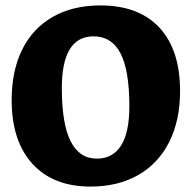

<svg xmlns="http://www.w3.org/2000/svg" viewBox="-20 -676 706 708"><path d="M23 -307Q23 -415 62 -493.5Q101 -572 175 -614Q249 -656 350 -656Q492 -656 568 -574Q644 -492 644 -340Q644 -232 604 -152.5Q564 -73 489.5 -30.5Q415 12 314 12Q176 12 99.5 -72Q23 -156 23 -307ZM457 -284Q457 -416 424.5 -479Q392 -542 325 -542Q208 -542 208 -351Q208 -219 240.5 -155Q273 -91 337 -91Q396 -91 426.5 -139.5Q457 -188 457 -284Z"/></svg>

Font: Alegreya ExtraBold
Style: Regular
Weight: 800
Designer: Juan Pablo del Peral
Foundry: Huerta Tipografica
Version: Version 2.007; ttfautohint (v1.6)